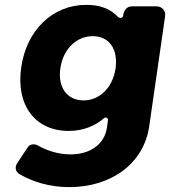

<svg xmlns="http://www.w3.org/2000/svg" viewBox="-20 -565 696 786"><path d="M621 -539H520C498 -539 486 -521 484 -500C483 -491 469 -489 463 -496C433 -528 389 -546 332 -545C197 -545 89 -443 67 -290C44 -133 125 -29 261 -29C318 -29 368 -48 407 -82C413 -87 424 -81 422 -73L418 -44C409 23 352 67 269 67C221 67 174 53 134 30C123 23 102 25 95 36L51 102C40 119 42 137 60 148C113 179 183 201 263 201C437 201 569 104 591 -49L656 -499C659 -521 643 -539 621 -539ZM322 -154C254 -154 216 -208 227 -285C238 -363 292 -417 360 -417C427 -417 464 -364 453 -285C442 -208 389 -154 322 -154Z"/></svg>

Font: Trueno
Style: RoundBdIt
Weight: 700
Designer: Julieta Ulanovsky, Jasper
Foundry: Julieta Ulanovsky, Cannot Into Space Fonts
Version: Version 3.001